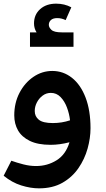

<svg xmlns="http://www.w3.org/2000/svg" viewBox="-20 -800 581 1050"><path d="M266 -412Q326 -412 373.5 -374.5Q421 -337 448 -266.5Q475 -196 475 -99Q475 -45 459 12.5Q443 70 409 119.5Q375 169 321.5 199.5Q268 230 193 230Q147 230 96 214Q45 198 0 161L42 79Q73 90 108 99Q143 108 177 108Q239 108 289.5 76.5Q340 45 360 -22Q306 -8 257 -8Q187 -8 143 -29.5Q99 -51 78.5 -87Q58 -123 58 -169Q58 -237 86.5 -292Q115 -347 162.5 -379.5Q210 -412 266 -412ZM170 -193Q170 -163 192.5 -145Q215 -127 269 -127Q318 -127 363 -142Q359 -178 346 -212.5Q333 -247 311 -269.5Q289 -292 258 -292Q233 -292 213 -277Q193 -262 181.5 -239.5Q170 -217 170 -193ZM144 -544V-623H180Q166 -645 166 -672Q166 -720 199.5 -750Q233 -780 287 -780Q333 -780 370 -760L339 -690Q317 -701 293 -701Q270 -701 258.5 -690.5Q247 -680 247 -664Q247 -650 261.5 -636.5Q276 -623 318 -623H382V-544Z"/></svg>

Font: Readex Pro Medium
Style: Regular
Weight: 500
Designer: Bonnie Shaver-Troup, Thomas Jockin
Foundry: Lexend
Version: Version 1.204; ttfautohint (v1.8.4.7-5d5b)